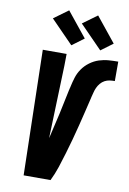

<svg xmlns="http://www.w3.org/2000/svg" viewBox="-105 -1049 749 1111"><g transform="rotate(10 270.0 -493.0)"><path d="M115 0 98 -735H238L237 -665L223 -245Q223 -243 223 -241Q223 -239 223 -238Q241 -312 257.5 -386.5Q274 -461 289 -536L290 -537Q290 -540 290.5 -543.5Q291 -547 293 -550V-552Q299 -580 307.5 -607.5Q316 -635 333 -659.5Q350 -684 375 -702.5Q400 -721 428 -730Q456 -739 484.5 -741Q513 -743 540 -743V-629Q525 -629 510 -627Q495 -625 481 -617.5Q467 -610 456.5 -597.5Q446 -585 439.5 -570.5Q433 -556 429.5 -541Q426 -526 422 -512V-511Q412 -468 401.5 -425.5Q391 -383 380.5 -340Q370 -297 358 -254Q346 -211 333.5 -168.5Q321 -126 307 -83.5Q293 -41 273 0ZM426 -789 294 -924 379 -986 496 -841ZM256 -789 124 -924 209 -986 326 -841Z"/></g></svg>

Font: Iosevka Heavy Oblique
Style: Regular
Weight: 900
Italic angle: -9°
Monospace: yes
Designer: Belleve Invis
Foundry: Belleve Invis
Version: Version 32.5.0; ttfautohint (v1.8.4)